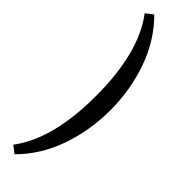

<svg xmlns="http://www.w3.org/2000/svg" viewBox="-288 -643 806 806"><g transform="rotate(45 115.0 -240.0)"><path d="M14 -630 46 -655Q124 -577 162 -468.5Q200 -360 200 -240Q200 -120 162 -11.5Q124 97 46 175L14 150Q115 17 115 -240Q115 -497 14 -630Z"/></g></svg>

Font: Glametrix
Style: Bold
Weight: 700
Designer: gluk
Foundry: gluk
Version: Version 0.40